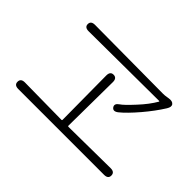

<svg xmlns="http://www.w3.org/2000/svg" viewBox="-104 -966 1208 1208"><g transform="rotate(45 500.0 -361.5)"><path d="M123 -47Q87 -47 87 -76Q87 -106 123 -106L452 -102Q457 -102 457 -107L454 -499Q454 -535 483 -535Q513 -535 513 -499L509 -107Q509 -102 514 -102L886 -106Q922 -106 922 -76Q922 -47 886 -47ZM672 -389Q643 -366 627 -388Q612 -410 642 -430Q663 -443 720 -505Q774 -563 805 -617Q807 -621 802 -621L179 -617Q143 -617 143 -645Q143 -674 179 -674L787 -670Q804 -670 820 -673L833 -675Q863 -680 875 -665Q887 -650 870 -623Q830 -559 773 -492Q713 -422 672 -389Z"/></g></svg>

Font: Resource Han Rounded JP Light
Style: Regular
Weight: 300
Designer: Cyano Hao (round all glyphs); Ryoko NISHIZUKA 西塚涼子 (kana, bopomofo & ideographs); Paul D. Hunt (Latin, Greek & Cyrillic)
Foundry: Cyano Hao
Version: 0.990